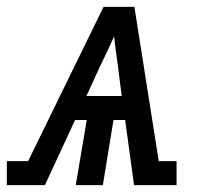

<svg xmlns="http://www.w3.org/2000/svg" viewBox="-67 -540 587 560"><path d="M-47 0V-70H15L235 -520H325L396 -70H448V0H324L298 -190H264L233 0H154L186 -190H152L64 0ZM185 -260H288L277 -347Q274 -369 271 -390.5Q268 -412 266 -434Q256 -412 246 -390.5Q236 -369 225 -347Z"/></svg>

Font: Iosevka Gothic
Style: Italic
Weight: 400
Italic angle: -9°
Monospace: yes
Designer: Belleve Invis
Foundry: Belleve Invis
Version: Version 15.5.1; ttfautohint (v1.8.4)